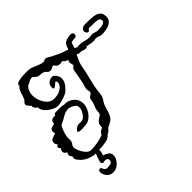

<svg xmlns="http://www.w3.org/2000/svg" viewBox="-275 -859 1266 1266"><g transform="rotate(-45 358.5 -226.0)"><path d="M81 41H78Q71 41 65 38Q36 33 10.5 17Q-15 1 -33 -27Q-36 -33 -36 -41Q-36 -49 -33 -56Q-45 -65 -45 -78Q-45 -86 -42.5 -90.5Q-40 -95 -37 -97Q-46 -101 -52.5 -107.5Q-59 -114 -59 -126Q-59 -129 -57 -134Q-55 -139 -50 -144V-145L-49 -146Q-53 -151 -56.5 -155.5Q-60 -160 -60 -164Q-60 -173 -46 -179Q-50 -184 -53.5 -189.5Q-57 -195 -57 -202Q-57 -225 -41 -231Q-25 -237 -9 -242L-6 -243Q-10 -252 -10 -262Q-10 -278 3 -283.5Q16 -289 34 -293V-295Q34 -315 47 -321.5Q60 -328 76 -325Q81 -339 94 -339H140Q153 -339 173 -334L176 -335Q210 -335 237.5 -311.5Q265 -288 265 -250Q265 -226 252.5 -200.5Q240 -175 218.5 -157.5Q197 -140 171 -139Q167 -139 156 -138Q145 -137 134 -137Q123 -137 114.5 -139Q106 -141 106 -147Q106 -153 117 -163Q126 -171 134 -173.5Q142 -176 149 -176H165Q169 -176 173 -176.5Q177 -177 181 -178Q198 -183 213 -207Q228 -231 228 -250Q228 -262 221 -274Q215 -274 212 -279Q207 -284 195.5 -289Q184 -294 170 -297Q141 -296 115.5 -280Q90 -264 64 -253Q59 -251 50.5 -231.5Q42 -212 36.5 -190.5Q31 -169 32 -158Q32 -155 32.5 -152Q33 -149 33 -147Q33 -124 23.5 -113.5Q14 -103 14 -92Q14 -76 23 -55.5Q32 -35 46 -18.5Q60 -2 74 2Q78 3 81 3Q84 3 88 3H93Q109 3 142 -2Q175 -7 202 -18Q207 -32 217 -39Q227 -46 239 -50V-51Q239 -76 247 -88Q255 -100 265.5 -106Q276 -112 284 -117.5Q292 -123 293 -133Q294 -157 299 -171.5Q304 -186 309.5 -198Q315 -210 316 -223Q317 -242 326 -249.5Q335 -257 343.5 -262.5Q352 -268 349 -280Q346 -291 346 -302Q346 -305 346 -308Q346 -311 347 -314Q359 -352 363.5 -379.5Q368 -407 375 -445Q377 -457 383 -463Q389 -469 393 -472L397 -475Q395 -486 393 -494Q391 -502 391 -508Q391 -517 398 -524Q388 -526 379 -531Q370 -536 365 -546V-547Q359 -546 353.5 -544.5Q348 -543 343 -543Q325 -543 317 -550Q309 -557 301 -569Q293 -569 285.5 -563Q278 -557 264 -557Q252 -557 246 -563Q240 -569 234 -576Q218 -585 205.5 -585Q193 -585 181 -588Q169 -591 152 -609Q151 -611 150.5 -611Q150 -611 149 -612Q130 -612 117.5 -604Q105 -596 93 -593Q82 -585 73 -567Q64 -549 64 -526Q64 -499 75 -471.5Q86 -444 105.5 -426Q125 -408 150 -408Q189 -408 216.5 -425.5Q244 -443 244 -471Q244 -473 241.5 -477Q239 -481 237 -483Q235 -483 228 -476.5Q221 -470 213 -464Q205 -458 199 -458Q192 -458 192 -471Q192 -473 192 -476Q192 -479 193 -482Q195 -501 210.5 -511Q226 -521 241 -521Q253 -521 262 -511.5Q271 -502 276 -490Q281 -478 281 -471Q281 -449 271.5 -432Q262 -415 248 -403L246 -400Q236 -387 215 -377.5Q194 -368 171.5 -362.5Q149 -357 134 -357Q117 -357 92.5 -370Q68 -383 50.5 -403Q33 -423 34 -444Q23 -450 16.5 -459.5Q10 -469 12 -482Q1 -488 -4 -501Q-12 -506 -12 -516Q-12 -524 -4 -531.5Q4 -539 8 -546Q19 -573 25.5 -595Q32 -617 48 -630Q47 -640 52.5 -646.5Q58 -653 76 -657Q94 -661 113.5 -662Q133 -663 151 -663Q178 -663 198 -654.5Q218 -646 237 -638Q256 -630 278 -629Q286 -637 297 -637Q303 -637 307 -634Q346 -612 377.5 -597.5Q409 -583 446 -572Q447 -574 448 -577Q449 -580 450 -583Q458 -614 479.5 -623Q501 -632 528 -632Q538 -632 542.5 -626.5Q547 -621 547 -614Q547 -607 542.5 -601Q538 -595 528 -595Q501 -595 493 -587Q493 -585 491 -581Q487 -571 485.5 -562.5Q484 -554 482 -548L501 -541L519 -543Q541 -543 561 -536.5Q581 -530 602 -530Q609 -530 613.5 -531.5Q618 -533 625 -533Q639 -533 650 -528Q661 -523 674 -523Q683 -523 698.5 -524Q714 -525 727 -531Q740 -537 740 -550Q740 -565 725.5 -570Q711 -575 694 -575Q677 -575 667 -575Q663 -575 659 -575.5Q655 -576 650 -576Q643 -576 637 -574Q631 -560 622 -560Q615 -560 609 -567.5Q603 -575 603 -584Q603 -593 610.5 -601.5Q618 -610 636 -612Q644 -613 652 -612.5Q660 -612 667 -612Q689 -612 714.5 -609.5Q740 -607 758.5 -594Q777 -581 777 -550Q777 -523 760 -509Q743 -495 719 -490Q695 -485 674 -485Q661 -485 649.5 -490.5Q638 -496 625 -496Q618 -496 613.5 -494.5Q609 -493 602 -493Q588 -493 574 -496.5Q560 -500 546 -502Q540 -492 527 -495Q512 -498 497 -504Q494 -504 491 -503.5Q488 -503 485 -503Q473 -503 462 -511Q453 -493 444.5 -475Q436 -457 432 -437Q422 -379 408 -327.5Q394 -276 388 -218Q386 -192 371.5 -172Q357 -152 350 -127Q341 -94 333 -75.5Q325 -57 310.5 -45.5Q296 -34 266 -21Q265 -19 263 -16.5Q261 -14 258 -11Q248 1 229 10Q225 18 211 25.5Q197 33 152 38Q136 39 121 39.5Q106 40 93 40H88ZM84 211Q56 211 39 191Q22 171 22 147Q22 139 26.5 134.5Q31 130 36 130Q46 130 50 142Q59 162 74 162Q88 162 105.5 158.5Q123 155 123 136Q123 125 117 120.5Q111 116 91 116Q88 119 83 119Q77 119 72 113.5Q67 108 69 99Q73 86 76.5 76Q80 66 84 56Q86 51 88 45Q90 39 91 33Q94 22 105 22Q111 22 116 25.5Q121 29 120 37Q122 41 122 46Q122 57 119.5 66.5Q117 76 114 84Q132 88 148 99.5Q164 111 164 131Q164 151 152 169.5Q140 188 122 199.5Q104 211 84 211Z"/></g></svg>

Font: Are You Serious
Style: Regular
Weight: 400
Designer: Robert E. Leuschke
Foundry: Robert E. Leuschke
Version: Version 1.100